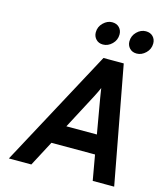

<svg xmlns="http://www.w3.org/2000/svg" viewBox="-131 -1009 941 1106"><g transform="rotate(15 339.5 -456.0)"><path d="M27.5 0 404 -700H525L655.5 0H527.5L501 -150.5H241L161.5 0ZM299.5 -264.5H481.5L445.5 -472Q444 -482 440.8 -501.5Q437.5 -521 436.5 -529.5Q433 -520.5 424.2 -502.5Q415.5 -484.5 410 -474ZM581.5 -774Q555 -774 539.2 -790.8Q523.5 -807.5 523.5 -831.5Q523.5 -864.5 547.2 -888.2Q571 -912 601 -912Q628 -912 643.8 -895.5Q659.5 -879 659.5 -854.5Q659.5 -821 635.2 -797.5Q611 -774 581.5 -774ZM380.5 -774Q354.5 -774 338.8 -790.8Q323 -807.5 323 -831.5Q323 -865 347.2 -888.5Q371.5 -912 399.5 -912Q427 -912 442.8 -895.5Q458.5 -879 458.5 -854.5Q458.5 -821 434.5 -797.5Q410.5 -774 380.5 -774Z"/></g></svg>

Font: Overpass
Style: Bold Italic
Weight: 700
Italic angle: -10°
Designer: Delve Withrington, Dave Bailey, Thomas Jockin
Foundry: Delve Fonts LLC
Version: Version 4.000; ttfautohint (v1.8.3)